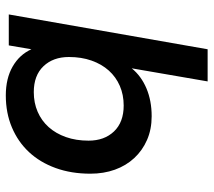

<svg xmlns="http://www.w3.org/2000/svg" viewBox="-56 -652 718 645"><g transform="rotate(90 302.5 -329.0)"><path d="M300 10Q243 10 203 -13Q163 -36 145 -76L132 0H28L145 -668H253L209 -413Q235 -445 276.5 -462.5Q318 -480 370 -480Q414 -480 449.5 -464.5Q485 -449 510.5 -421.5Q536 -394 549.5 -356.5Q563 -319 563 -274Q563 -210 544 -157.5Q525 -105 490.5 -68Q456 -31 407.5 -10.5Q359 10 300 10ZM289 -84Q325 -84 355 -97Q385 -110 406.5 -134Q428 -158 440 -192Q452 -226 452 -268Q452 -321 421 -353.5Q390 -386 334 -386Q298 -386 268 -373Q238 -360 216.5 -336Q195 -312 183 -278Q171 -244 171 -202Q171 -149 202 -116.5Q233 -84 289 -84Z"/></g></svg>

Font: Celebes SemiBold
Style: Italic
Weight: 600
Italic angle: -10°
Designer: Anugrah Pasau
Foundry: Lafontype
Version: Version 1.000; ttfautohint (v1.8.4)